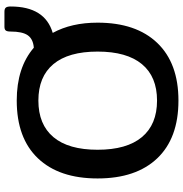

<svg xmlns="http://www.w3.org/2000/svg" viewBox="-0 -788 804 843"><g transform="rotate(-90 401.5 -367.0)"><path d="M39 -340Q39 -509 127.5 -602Q216 -695 381 -695Q526 -695 613 -620Q651 -623 667.5 -646.5Q684 -670 684 -722Q684 -737 688.5 -743Q693 -749 705 -749H771Q784 -749 789 -743Q794 -737 794 -722Q794 -571 678 -537Q723 -455 723 -340Q723 -171 634 -78Q545 15 381 15Q216 15 127.5 -78Q39 -171 39 -340ZM596 -340Q596 -468 541 -534Q486 -600 381 -600Q276 -600 220.5 -534Q165 -468 165 -340Q165 -212 220.5 -145.5Q276 -79 381 -79Q486 -79 541 -145.5Q596 -212 596 -340Z"/></g></svg>

Font: Mitr
Style: Regular
Weight: 400
Designer: Thanarat Vachiruckul
Foundry: Cadson Demak
Version: Version 1.002